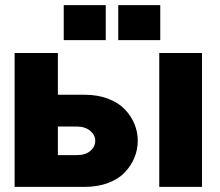

<svg xmlns="http://www.w3.org/2000/svg" viewBox="-20 -730 859 750"><path d="M37.1 -522.9H206.1V-359.9H311Q361.3 -359.9 401.9 -344.5Q442.4 -329.1 467 -303.5Q491.7 -277.8 504.9 -246.3Q518.1 -214.8 518.1 -180.2Q518.1 -145.5 504.9 -113.8Q491.7 -82 467 -56.2Q442.4 -30.3 401.9 -15.1Q361.3 0 311 0H37.1ZM206.1 -235.8V-124H278.8Q313.5 -124 332.8 -140.4Q352.1 -156.7 352.1 -180.2Q352.1 -202.1 332.3 -219Q312.5 -235.8 278.8 -235.8ZM602.1 0V-522.9H769V0ZM393.1 -573.2H229V-710H393.1ZM606 -573.2H441.9V-710H606Z"/></svg>

Font: LT Superior Black
Style: Regular
Weight: 900
Designer: Daniel Lyons
Foundry: LyonsType
Version: Version 2.005